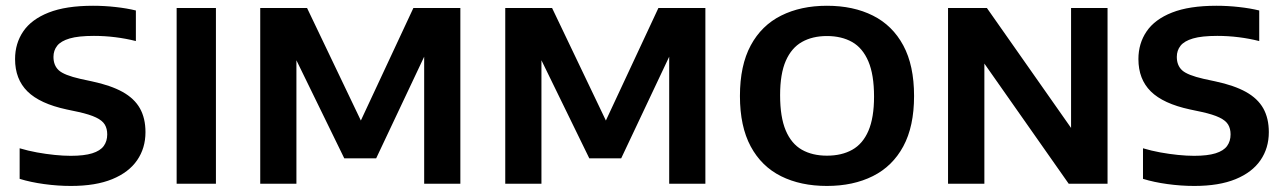

<svg xmlns="http://www.w3.org/2000/svg" viewBox="-20 -622 4347 650"><path d="M220.5 7.5Q175 7.5 129.5 1.2Q84 -5 46.5 -16.5V-120Q75 -111.5 105.2 -106Q135.5 -100.5 165 -97.5Q194.5 -94.5 219.5 -94.5Q265 -94.5 292.2 -103Q319.5 -111.5 331.2 -127.8Q343 -144 343 -167Q343 -186.5 334.8 -200.2Q326.5 -214 305.2 -224.2Q284 -234.5 245.5 -243L205.5 -251.5Q115 -271 73 -312.5Q31 -354 31 -422Q31 -475 58.8 -515.8Q86.5 -556.5 144.8 -579.5Q203 -602.5 295 -602.5Q333.5 -602.5 371.5 -598.2Q409.5 -594 440 -586.5V-483Q406.5 -491.5 370.5 -496Q334.5 -500.5 298 -500.5Q245.5 -500.5 215.8 -491.8Q186 -483 173.5 -467Q161 -451 161 -429.5Q161 -400.5 179 -384Q197 -367.5 252 -355L291.5 -346.5Q355 -333 395 -310.8Q435 -288.5 453.8 -255Q472.5 -221.5 472.5 -174.5Q472.5 -120.5 444.2 -79.5Q416 -38.5 360 -15.5Q304 7.5 220.5 7.5Z M578 0V-595H711V0Z M861 0V-595H1019.5L1210 -196.5H1193.5L1379.5 -595H1538.5V0H1416V-483H1441L1253.5 -86H1145.5L952 -482.5H983.5V0Z M1690.5 0V-595H1849L2039.5 -196.5H2023L2209 -595H2368V0H2245.5V-483H2270.5L2083 -86H1975L1781.5 -482.5H1813V0Z M2779.5 7.5Q2690.5 7.5 2624.2 -25.5Q2558 -58.5 2521.5 -126.2Q2485 -194 2485 -297Q2485 -400.5 2521.5 -468.2Q2558 -536 2624.5 -569.2Q2691 -602.5 2779.5 -602.5Q2869 -602.5 2935.2 -569.2Q3001.5 -536 3038 -468.2Q3074.5 -400.5 3074.5 -297Q3074.5 -194 3038 -126.5Q3001.5 -59 2935 -25.8Q2868.5 7.5 2779.5 7.5ZM2779.5 -95Q2829.5 -95 2865.2 -115Q2901 -135 2920 -179.2Q2939 -223.5 2939 -295Q2939 -369 2919.8 -414.2Q2900.5 -459.5 2864.8 -479.8Q2829 -500 2779.5 -500Q2730.5 -500 2695 -480Q2659.5 -460 2640.2 -416Q2621 -372 2621 -300Q2621 -225.5 2640 -180.5Q2659 -135.5 2694.5 -115.2Q2730 -95 2779.5 -95Z M3189.5 0V-595H3321L3627 -159H3606V-595H3729.5V0H3598L3292 -436H3312.5V0Z M4023.5 7.5Q3978 7.5 3932.5 1.2Q3887 -5 3849.5 -16.5V-120Q3878 -111.5 3908.2 -106Q3938.5 -100.5 3968 -97.5Q3997.5 -94.5 4022.5 -94.5Q4068 -94.5 4095.2 -103Q4122.5 -111.5 4134.2 -127.8Q4146 -144 4146 -167Q4146 -186.5 4137.8 -200.2Q4129.5 -214 4108.2 -224.2Q4087 -234.5 4048.5 -243L4008.5 -251.5Q3918 -271 3876 -312.5Q3834 -354 3834 -422Q3834 -475 3861.8 -515.8Q3889.5 -556.5 3947.8 -579.5Q4006 -602.5 4098 -602.5Q4136.5 -602.5 4174.5 -598.2Q4212.5 -594 4243 -586.5V-483Q4209.5 -491.5 4173.5 -496Q4137.5 -500.5 4101 -500.5Q4048.5 -500.5 4018.8 -491.8Q3989 -483 3976.5 -467Q3964 -451 3964 -429.5Q3964 -400.5 3982 -384Q4000 -367.5 4055 -355L4094.5 -346.5Q4158 -333 4198 -310.8Q4238 -288.5 4256.8 -255Q4275.5 -221.5 4275.5 -174.5Q4275.5 -120.5 4247.2 -79.5Q4219 -38.5 4163 -15.5Q4107 7.5 4023.5 7.5Z"/></svg>

Font: Encode Sans SC SemiBold
Style: Regular
Weight: 600
Version: Version 3.002